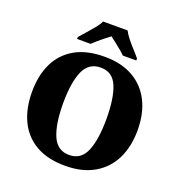

<svg xmlns="http://www.w3.org/2000/svg" viewBox="-162 -1068 1144 1216"><g transform="rotate(20 410.0 -460.5)"><path d="M411 10Q291 10 212 -36Q133 -82 93.5 -165Q54 -248 54 -359Q54 -470 93.5 -552Q133 -634 212.5 -679.5Q292 -725 412 -725Q526 -725 605 -679.5Q684 -634 725 -551.5Q766 -469 766 -358Q766 -247 725 -164.5Q684 -82 604.5 -36Q525 10 411 10ZM411 -63Q491 -63 523.5 -141Q556 -219 556 -358Q556 -498 524 -575Q492 -652 412 -652Q331 -652 297.5 -575Q264 -498 264 -358Q264 -219 297.5 -141Q331 -63 411 -63ZM208 -784Q224 -803 247.5 -829Q271 -855 293 -882Q315 -909 325 -931H490Q501 -909 522.5 -882Q544 -855 568 -829Q592 -803 607 -784V-771H516Q506 -782 485.5 -799Q465 -816 443.5 -833Q422 -850 407 -861Q392 -850 370.5 -833Q349 -816 329.5 -799Q310 -782 299 -771H208Z"/></g></svg>

Font: Noto Serif Tamil Black
Style: Regular
Weight: 900
Designer: Indian Type Foundry, Tom Grace, and the Monotype Design Team
Foundry: Monotype Imaging Inc.
Version: Version 2.004; ttfautohint (v1.8.4.7-5d5b)